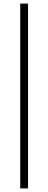

<svg xmlns="http://www.w3.org/2000/svg" viewBox="-20 -828 268 1068"><path d="M92.5 220V-808H136V220Z"/></svg>

Font: Encode Sans SC Condensed Thin ExtraLight
Style: Regular
Weight: 250
Version: Version 3.002